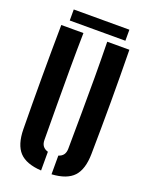

<svg xmlns="http://www.w3.org/2000/svg" viewBox="-167 -989 832 1080"><g transform="rotate(20 249.0 -449.0)"><path d="M45.5 -175.5Q43.5 -331 43.5 -488Q43.5 -645 45.5 -800H178Q176 -696.5 175.8 -588.5Q175.5 -480.5 176.2 -372.2Q177 -264 177.5 -160.5Q177.5 -137.5 187.8 -123.8Q198 -110 218.5 -104V8Q127.5 2.5 87.2 -40.8Q47 -84 45.5 -175.5ZM281 8V-104Q301 -110 310.8 -124Q320.5 -138 320.5 -160.5Q321.5 -264 322.2 -372.2Q323 -480.5 322.8 -588.5Q322.5 -696.5 320.5 -800H453Q455.5 -645 455.5 -488Q455.5 -331 453 -175.5Q451.5 -84 411.5 -40.8Q371.5 2.5 281 8ZM81.5 -906H414.5V-840H81.5Z"/></g></svg>

Font: Big Shoulders Stencil Text Thin ExtraBold
Style: Regular
Weight: 800
Version: Version 2.001